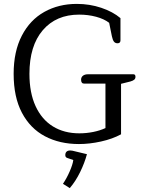

<svg xmlns="http://www.w3.org/2000/svg" viewBox="-20 -727 758 985"><path d="M50 -348Q50 -463 92 -544Q134 -625 207.5 -666Q281 -707 374 -707Q440 -707 499.5 -687Q559 -667 598 -634V-520Q598 -505 583 -505Q571 -505 564.5 -513.5Q558 -522 554 -541L540 -610Q514 -630 473 -641Q432 -652 386 -652Q268 -652 199.5 -572Q131 -492 131 -348Q131 -251 162.5 -182.5Q194 -114 251.5 -78.5Q309 -43 387 -43Q423 -43 458 -50Q493 -57 521 -70V-298H412Q396 -298 396 -318Q396 -331 405.5 -338.5Q415 -346 432 -346H664Q675 -346 675 -333Q675 -324 669 -318.5Q663 -313 649 -309L601 -297V-38Q557 -14 498 -1Q439 12 385 12Q286 12 210.5 -28Q135 -68 92.5 -148.5Q50 -229 50 -348ZM303 216Q322 188 337.5 152.5Q353 117 356 94L327 84Q315 81 315 69Q315 57 321.5 51Q328 45 340 45Q347 45 351 46L426 64Q414 109 391 156Q368 203 338 238Z"/></svg>

Font: Maitree
Style: Regular
Weight: 400
Designer: CadsonDemak Team
Foundry: CadsonDemak
Version: Version 1.000